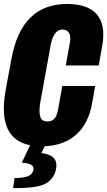

<svg xmlns="http://www.w3.org/2000/svg" viewBox="-24 -740 549 982"><path d="M43 222.2C129.4 222.7 186 214.4 213.4 196.8C240.2 179.2 256.8 155.3 262.7 124.5C272 69.8 240.7 49.3 187.5 43L204.6 7.8C337.4 2.9 422.9 -74.7 446.8 -210.4L462.9 -300.3H294.4L274.9 -189C267.6 -146.5 255.9 -118.7 218.8 -118.7C183.6 -118.7 171.4 -144.5 181.2 -211.4L233.4 -499.5C241.7 -554.7 261.2 -588.9 295.9 -588.9C327.6 -588.9 339.8 -561.5 334.5 -528.3L312.5 -405.3H481L499 -506.8C523.9 -647.5 461.4 -719.7 318.8 -719.7C168.5 -719.7 68.4 -631.8 33.7 -434.6L4.4 -275.9C-25.4 -104.5 22.5 -18.6 129.9 2.9L87.4 91.8C128.9 95.2 150.9 104 147 127.9C145 142.1 136.7 152.8 122.6 159.7C107.9 166.5 84 170.4 50.3 170.9Z"/></svg>

Font: Roboto Flex Super Cond Black
Style: Italic
Weight: 900
Width: 3
Italic angle: -10°
Designer: Berlow after Robertson
Foundry: Google
Version: Version 3.200;Glyphs 3.3 (3311)